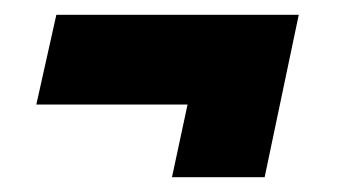

<svg xmlns="http://www.w3.org/2000/svg" viewBox="-20 -317 455 259"><path d="M212 -78 233 -176H29L56 -297H383L337 -78Z"/></svg>

Font: Saira Ultra Condensed Black
Style: Italic
Weight: 900
Width: 1
Italic angle: -12°
Designer: Hector Gatti with collaboration of the Omnibus-Type team
Foundry: Omnibus-Type
Version: Version 1.001; ttfautohint (v1.8)